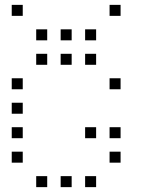

<svg xmlns="http://www.w3.org/2000/svg" viewBox="-20 -793 640 785"><path d="M29 -773Q28 -773 28 -773Q28 -773 28 -772V-729Q28 -728 28 -728Q28 -728 29 -728H72Q73 -728 73 -728Q73 -728 73 -729V-772Q73 -773 73 -773Q73 -773 72 -773ZM429 -773Q428 -773 428 -773Q428 -773 428 -772V-729Q428 -728 428 -728Q428 -728 429 -728H472Q473 -728 473 -728Q473 -728 473 -729V-772Q473 -773 473 -773Q473 -773 472 -773ZM129 -673Q128 -673 128 -673Q128 -673 128 -672V-629Q128 -628 128 -628Q128 -628 129 -628H172Q173 -628 173 -628Q173 -628 173 -629V-672Q173 -673 173 -673Q173 -673 172 -673ZM229 -673Q228 -673 228 -673Q228 -673 228 -672V-629Q228 -628 228 -628Q228 -628 229 -628H272Q273 -628 273 -628Q273 -628 273 -629V-672Q273 -673 273 -673Q273 -673 272 -673ZM329 -673Q328 -673 328 -673Q328 -673 328 -672V-629Q328 -628 328 -628Q328 -628 329 -628H372Q373 -628 373 -628Q373 -628 373 -629V-672Q373 -673 373 -673Q373 -673 372 -673ZM129 -573Q128 -573 128 -573Q128 -573 128 -572V-529Q128 -528 128 -528Q128 -528 129 -528H172Q173 -528 173 -528Q173 -528 173 -529V-572Q173 -573 173 -573Q173 -573 172 -573ZM229 -573Q228 -573 228 -573Q228 -573 228 -572V-529Q228 -528 228 -528Q228 -528 229 -528H272Q273 -528 273 -528Q273 -528 273 -529V-572Q273 -573 273 -573Q273 -573 272 -573ZM329 -573Q328 -573 328 -573Q328 -573 328 -572V-529Q328 -528 328 -528Q328 -528 329 -528H372Q373 -528 373 -528Q373 -528 373 -529V-572Q373 -573 373 -573Q373 -573 372 -573ZM29 -473Q28 -473 28 -473Q28 -473 28 -472V-429Q28 -428 28 -428Q28 -428 29 -428H72Q73 -428 73 -428Q73 -428 73 -429V-472Q73 -473 73 -473Q73 -473 72 -473ZM429 -473Q428 -473 428 -473Q428 -473 428 -472V-429Q428 -428 428 -428Q428 -428 429 -428H472Q473 -428 473 -428Q473 -428 473 -429V-472Q473 -473 473 -473Q473 -473 472 -473ZM29 -373Q28 -373 28 -373Q28 -373 28 -372V-329Q28 -328 28 -328Q28 -328 29 -328H72Q73 -328 73 -328Q73 -328 73 -329V-372Q73 -373 73 -373Q73 -373 72 -373ZM29 -273Q28 -273 28 -273Q28 -273 28 -272V-229Q28 -228 28 -228Q28 -228 29 -228H72Q73 -228 73 -228Q73 -228 73 -229V-272Q73 -273 73 -273Q73 -273 72 -273ZM329 -273Q328 -273 328 -273Q328 -273 328 -272V-229Q328 -228 328 -228Q328 -228 329 -228H372Q373 -228 373 -228Q373 -228 373 -229V-272Q373 -273 373 -273Q373 -273 372 -273ZM429 -273Q428 -273 428 -273Q428 -273 428 -272V-229Q428 -228 428 -228Q428 -228 429 -228H472Q473 -228 473 -228Q473 -228 473 -229V-272Q473 -273 473 -273Q473 -273 472 -273ZM29 -173Q28 -173 28 -173Q28 -173 28 -172V-129Q28 -128 28 -128Q28 -128 29 -128H72Q73 -128 73 -128Q73 -128 73 -129V-172Q73 -173 73 -173Q73 -173 72 -173ZM429 -173Q428 -173 428 -173Q428 -173 428 -172V-129Q428 -128 428 -128Q428 -128 429 -128H472Q473 -128 473 -128Q473 -128 473 -129V-172Q473 -173 473 -173Q473 -173 472 -173ZM129 -73Q128 -73 128 -73Q128 -73 128 -72V-29Q128 -28 128 -28Q128 -28 129 -28H172Q173 -28 173 -28Q173 -28 173 -29V-72Q173 -73 173 -73Q173 -73 172 -73ZM229 -73Q228 -73 228 -73Q228 -73 228 -72V-29Q228 -28 228 -28Q228 -28 229 -28H272Q273 -28 273 -28Q273 -28 273 -29V-72Q273 -73 273 -73Q273 -73 272 -73ZM329 -73Q328 -73 328 -73Q328 -73 328 -72V-29Q328 -28 328 -28Q328 -28 329 -28H372Q373 -28 373 -28Q373 -28 373 -29V-72Q373 -73 373 -73Q373 -73 372 -73Z"/></svg>

Font: Doto Light
Style: Regular
Weight: 300
Monospace: yes
Version: Version 1.000